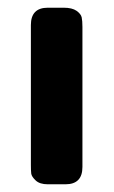

<svg xmlns="http://www.w3.org/2000/svg" viewBox="-20 -478 295 498"><path d="M60.1 -49.8V-413.1Q60.1 -458 104 -458H145Q167 -458 178.5 -450Q189.9 -441.9 191.9 -432.9Q193.8 -423.8 193.8 -408.2V-44.9Q193.8 0 149.9 0H104Q83 0 72.5 -10Q62 -20 61 -27.8Q60.1 -35.6 60.1 -49.8Z"/></svg>

Font: CMU Sans Serif
Style: Bold
Weight: 700
Version: Version 0.7.0